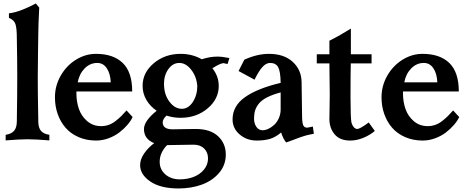

<svg xmlns="http://www.w3.org/2000/svg" viewBox="-20 -797 2655 1092"><path d="M194.8 -361.3Q194.3 -304.7 197.8 -105.5Q198.2 -70.3 213.1 -52.7Q228 -35.2 260.7 -30.3V1.5Q181.6 -4.9 136.7 -4.9Q91.3 -4.9 12.2 1.5V-30.3Q44.4 -35.2 59.8 -52.7Q75.2 -70.3 75.7 -105.5Q78.1 -257.8 78.1 -361.3Q78.1 -451.2 75.7 -580.6Q75.7 -635.7 67.9 -659.7Q60.1 -683.6 30.8 -695.3V-721.2Q63.5 -724.6 106.2 -741.2Q148.9 -757.8 183.6 -777.3L203.1 -753.9Q197.8 -650.9 197.8 -604Q197.8 -585.9 196.3 -504.9Q194.8 -423.8 194.8 -361.3Z M731.9 -276.9H414.6V-265.1Q414.6 -217.8 429 -176.8Q443.4 -135.7 476.3 -107.7Q509.3 -79.6 555.2 -79.6Q577.6 -79.6 598.4 -86.9Q619.1 -94.2 637.9 -109.1Q656.7 -124 669.7 -136.7Q682.6 -149.4 699.7 -168.9L734.4 -131.3Q724.1 -109.4 704.6 -86.7Q685.1 -64 658.7 -43.7Q632.3 -23.4 597.4 -10.5Q562.5 2.4 526.9 2.4Q472.2 2.4 427.2 -17.1Q382.3 -36.6 353 -70.3Q323.7 -104 308.1 -148.4Q292.5 -192.9 292.5 -243.7Q292.5 -309.1 325.2 -366.5Q357.9 -423.8 411.9 -457.3Q465.8 -490.7 525.9 -490.7Q624.5 -490.7 678.2 -438.7Q731.9 -386.7 731.9 -276.9ZM421.9 -328.6H609.9Q607.9 -377.9 587.6 -408.4Q567.4 -439 533.2 -439Q492.2 -439 461.7 -408.2Q431.2 -377.4 421.9 -328.6Z M776.9 142.1Q776.9 109.9 799.1 76.9Q821.3 43.9 856.9 17.1Q798.8 -5.9 798.8 -63Q798.8 -108.9 871.1 -167Q833.5 -192.4 812.3 -229.2Q791 -266.1 791 -308.6Q791 -383.8 854.5 -437.3Q918 -490.7 1007.3 -490.7Q1073.7 -490.7 1127.4 -460Q1174.3 -475.1 1216.3 -475.1Q1244.1 -475.1 1284.7 -466.8L1274.4 -433.1Q1269 -434.1 1263.7 -435.1Q1258.3 -436 1255.4 -437L1252.4 -438Q1232.4 -437.5 1188 -408.7Q1224.1 -363.3 1224.1 -308.6Q1224.1 -233.4 1160.6 -180.2Q1097.2 -127 1007.3 -127Q964.4 -127 927.2 -139.6Q905.3 -119.1 905.3 -101.6Q905.3 -61.5 961.4 -61.5Q985.4 -61.5 1023.2 -62.5Q1061 -63.5 1093.3 -63.5Q1175.8 -63.5 1220 -22.5Q1264.2 18.6 1264.2 82Q1264.2 142.1 1225.8 186.8Q1187.5 231.4 1127.2 253.2Q1066.9 274.9 995.6 274.9Q893.1 274.9 835 235.4Q776.9 195.8 776.9 142.1ZM1002.9 223.1Q1044.9 223.1 1081.1 209.2Q1117.2 195.3 1140.1 167.5Q1163.1 139.6 1163.1 104Q1163.1 69.3 1140.9 47.6Q1118.7 25.9 1081.1 25.9Q1043.5 25.9 1003.9 27.1Q964.4 28.3 930.2 28.3Q888.2 71.3 888.2 123.5Q888.2 166.5 920.4 194.8Q952.6 223.1 1002.9 223.1ZM913.1 -309.1Q915.5 -254.9 945.3 -216.6Q975.1 -178.2 1014.2 -178.2Q1051.3 -178.2 1076.7 -217Q1102.1 -255.9 1102.1 -308.1Q1098.1 -360.8 1067.9 -399.9Q1037.6 -439 1000 -439Q962.9 -439 937.7 -404.1Q912.6 -369.1 912.6 -318.8Q912.6 -317.4 912.8 -314Q913.1 -310.5 913.1 -309.1Z M1576.2 -174.3V-271.5Q1530.8 -259.3 1500.2 -243.9Q1469.7 -228.5 1453.6 -209.2Q1437.5 -189.9 1431.2 -169.7Q1424.8 -149.4 1424.8 -123Q1424.8 -94.7 1438.2 -75.4Q1451.7 -56.2 1473.6 -56.2Q1489.3 -56.2 1506.8 -64.5Q1524.4 -72.8 1540 -87.4Q1555.7 -102.1 1565.9 -125Q1576.2 -147.9 1576.2 -174.3ZM1509.8 -490.7Q1595.2 -490.7 1644.8 -445.3Q1694.3 -399.9 1695.3 -330.1L1698.2 -128.9Q1699.2 -93.8 1705.8 -82.3Q1712.4 -70.8 1727.1 -70.8Q1730.5 -70.8 1759.3 -77.1L1765.1 -36.1Q1753.4 -34.2 1741 -31.5Q1728.5 -28.8 1719.7 -26.4Q1710.9 -23.9 1699.2 -20Q1687.5 -16.1 1681.9 -14.2Q1676.3 -12.2 1664.6 -7.6Q1652.8 -2.9 1649.9 -2Q1644.5 0 1607.4 13.2Q1589.4 -8.8 1579.1 -43.5Q1546.4 -16.1 1514.4 -6.8Q1482.4 2.4 1440.4 2.4Q1383.3 2.4 1343 -32.2Q1302.7 -66.9 1302.7 -117.7Q1302.7 -194.3 1373.5 -244.4Q1444.3 -294.4 1576.2 -325.7Q1575.2 -391.1 1562 -415Q1548.8 -439 1516.1 -439Q1492.7 -439 1471.4 -414.6Q1450.2 -390.1 1427.7 -343.8L1336.9 -393.1L1369.6 -457.5Q1442.4 -490.7 1509.8 -490.7Z M2093.3 -488.3V-436.5H1975.1Q1973.6 -374 1973.6 -270Q1973.6 -258.8 1973.6 -237.8Q1973.6 -127 1979 -99.1Q1989.7 -65.9 2010.7 -63.5Q2028.3 -63.5 2077.1 -100.6L2111.8 -52.2Q2083.5 -28.3 2046.1 -12.9Q2008.8 2.4 1971.7 2.4Q1913.1 2.4 1883.3 -33Q1853.5 -68.4 1853.5 -120.1Q1853.5 -141.1 1854.5 -187.5Q1855.5 -233.9 1855.5 -258.8Q1855.5 -280.8 1854.5 -345.7Q1853.5 -410.6 1853.5 -436.5H1781.7V-488.3H1853.5V-565.4Q1914.1 -595.7 1975.6 -634.3V-488.3Z M2589.4 -276.9H2272V-265.1Q2272 -217.8 2286.4 -176.8Q2300.8 -135.7 2333.7 -107.7Q2366.7 -79.6 2412.6 -79.6Q2435.1 -79.6 2455.8 -86.9Q2476.6 -94.2 2495.4 -109.1Q2514.2 -124 2527.1 -136.7Q2540 -149.4 2557.1 -168.9L2591.8 -131.3Q2581.5 -109.4 2562 -86.7Q2542.5 -64 2516.1 -43.7Q2489.7 -23.4 2454.8 -10.5Q2419.9 2.4 2384.3 2.4Q2329.6 2.4 2284.7 -17.1Q2239.7 -36.6 2210.4 -70.3Q2181.2 -104 2165.5 -148.4Q2149.9 -192.9 2149.9 -243.7Q2149.9 -309.1 2182.6 -366.5Q2215.3 -423.8 2269.3 -457.3Q2323.2 -490.7 2383.3 -490.7Q2481.9 -490.7 2535.6 -438.7Q2589.4 -386.7 2589.4 -276.9ZM2279.3 -328.6H2467.3Q2465.3 -377.9 2445.1 -408.4Q2424.8 -439 2390.6 -439Q2349.6 -439 2319.1 -408.2Q2288.6 -377.4 2279.3 -328.6Z"/></svg>

Font: Flanker
Style: Bold
Weight: 700
Designer: Flanker
Foundry: Flanker
Version: Version 2.021